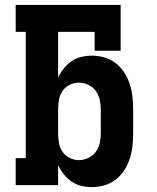

<svg xmlns="http://www.w3.org/2000/svg" viewBox="-20 -755 640 783"><path d="M355 8Q333 8 311.5 3Q290 -2 272 -14.5Q254 -27 240 -44.5Q226 -62 217 -82V0H44V-110H85V-625H44V-735H472V-548H366V-625H217V-438Q226 -458 240 -475.5Q254 -493 272 -505.5Q290 -518 311.5 -523Q333 -528 355 -528Q381 -528 406.5 -520.5Q432 -513 452.5 -497Q473 -481 487 -459Q501 -437 509 -412.5Q517 -388 520 -362Q523 -336 523 -310V-210Q523 -184 520 -158Q517 -132 509 -107.5Q501 -83 487 -61Q473 -39 452.5 -23Q432 -7 406.5 0.5Q381 8 355 8ZM301 -102Q321 -102 339.5 -110.5Q358 -119 370 -135Q382 -151 386.5 -170.5Q391 -190 391 -210V-310Q391 -330 386.5 -349.5Q382 -369 370 -385Q358 -401 339.5 -409.5Q321 -418 301 -418Q282 -418 264 -409Q246 -400 235 -384Q224 -368 220.5 -348.5Q217 -329 217 -310V-210Q217 -191 220.5 -171.5Q224 -152 235 -136Q246 -120 264 -111Q282 -102 301 -102Z"/></svg>

Font: Iosevka Etoile Extrabold
Style: Regular
Weight: 800
Designer: Belleve Invis
Foundry: Belleve Invis
Version: Version 22.1.2; ttfautohint (v1.8.4)